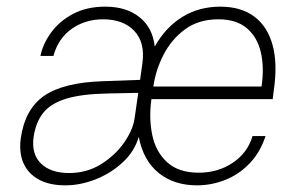

<svg xmlns="http://www.w3.org/2000/svg" viewBox="-20 -547 902 577"><path d="M176 10Q129 10 97 -7.2Q65 -24.5 50.8 -56.2Q36.5 -88 42.5 -132Q55 -219 112.5 -259Q170 -299 289.5 -303L401 -307L408 -357Q416.5 -419.5 383.5 -454.2Q350.5 -489 289.5 -489Q237 -489 196.2 -460.8Q155.5 -432.5 140.5 -379H101.5Q109 -415.5 133.8 -449.5Q158.5 -483.5 199.5 -505.2Q240.5 -527 296.5 -527Q360 -527 399.5 -495.2Q439 -463.5 445 -407Q477.5 -465 527.8 -496Q578 -527 642 -527Q704 -527 743.8 -497.5Q783.5 -468 799 -412.2Q814.5 -356.5 803 -277L799.5 -249H435Q427 -190.5 437.8 -140.2Q448.5 -90 482.8 -59Q517 -28 577.5 -28Q634.5 -28 679 -57.5Q723.5 -87 739 -138H778Q761.5 -88 729.2 -55Q697 -22 656 -6Q615 10 572 10Q502.5 10 456.5 -27.5Q410.5 -65 397 -135.5Q384 -91.5 348.5 -58.8Q313 -26 267.2 -8Q221.5 10 176 10ZM187.5 -27Q241 -27 283.5 -53.5Q326 -80 352.8 -118.2Q379.5 -156.5 384.5 -191.5L395.5 -268L302 -266Q225.5 -264.5 179.2 -250.5Q133 -236.5 110.2 -208.2Q87.5 -180 81 -135Q74 -84 103.2 -55.5Q132.5 -27 187.5 -27ZM441 -287H766Q774.5 -344.5 763.8 -390.2Q753 -436 721.5 -462.5Q690 -489 636 -489Q577 -489 536 -458.8Q495 -428.5 471.2 -382Q447.5 -335.5 441 -287Z"/></svg>

Font: Public Sans Thin
Style: Italic
Weight: 100
Italic angle: -8°
Designer: The Public Sans project authors (U.S. Web Design System). Libre Franklin designed by Pablo Impallari and Rodrigo Fuenzal
Version: Version 2.000